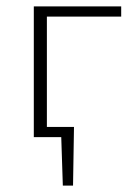

<svg xmlns="http://www.w3.org/2000/svg" viewBox="-20 -430 424 602"><path d="M112 0V-32H212L194 0ZM177 152 171 -32H212L209 152ZM86 0V-410H127V0ZM107 -378V-410H360V-378Z"/></svg>

Font: Ysabeau ExtraLight
Style: Regular
Weight: 250
Designer: Christian Thalmann (Catharsis Fonts)
Version: Version 2.002